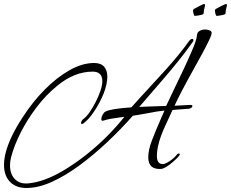

<svg xmlns="http://www.w3.org/2000/svg" viewBox="-96 -787 1151 957"><path d="M36 150Q-17 150 -46.5 119Q-76 88 -76 35Q-76 22 -74.5 10Q-73 -2 -71 -12Q-53 -97 20 -207Q68 -281 127.5 -341Q187 -401 250.5 -437Q314 -473 373 -473Q407 -473 423 -454.5Q439 -436 439 -405Q439 -369 421 -322Q402 -275 374.5 -233.5Q347 -192 321 -173Q317 -169 312 -169Q308 -169 308 -174Q308 -185 322 -196Q335 -205 350.5 -227.5Q366 -250 380.5 -278Q395 -306 404.5 -334Q414 -362 414 -382Q414 -430 366 -430Q275 -430 190 -360Q133 -314 86.5 -252.5Q40 -191 7.5 -127Q-25 -63 -40 -6Q-46 16 -46 38Q-46 81 -21.5 106Q3 131 45 127Q122 120 215 66Q276 30 333 -15Q390 -60 439 -109.5Q488 -159 524 -205L476 -198Q454 -195 439.5 -191.5Q425 -188 420 -186Q418 -185 415 -185Q409 -185 409 -194Q409 -203 415.5 -215Q422 -227 430 -231Q457 -245 559 -252Q603 -302 650 -352Q700 -406 734 -444Q768 -482 794.5 -514.5Q821 -547 846 -582Q854 -593 862 -593Q868 -593 868 -587Q868 -581 864 -577Q830 -529 793 -483Q756 -437 711.5 -385.5Q667 -334 611 -269L598 -254L644 -256L732 -259Q731 -257 741 -277.5Q751 -298 771 -341Q799 -399 820.5 -444.5Q842 -490 856 -523Q885 -588 886 -613Q887 -626 899 -633Q911 -640 926 -640Q937 -640 946.5 -636.5Q956 -633 958 -628Q963 -619 943 -580Q930 -553 911 -518Q892 -483 868 -440Q835 -381 811.5 -336Q788 -291 774 -260L851 -264H854Q863 -264 863 -258Q863 -254 858 -250Q853 -246 845 -245L764 -239Q763 -237 753 -215Q743 -193 724 -152Q686 -68 686 -9Q686 31 716 31Q724 31 737.5 23.5Q751 16 763.5 6Q776 -4 782 -12Q789 -22 796 -22Q800 -22 800 -18Q800 -13 792 -5Q782 6 766 20Q750 34 734 44Q718 54 707 55Q643 59 643 -3Q643 -40 661.5 -88Q680 -136 708 -200L724 -236Q690 -233 631 -221Q610 -217 593.5 -214.5Q577 -212 566 -210Q507 -143 439 -79Q371 -15 300.5 37Q230 89 162.5 119.5Q95 150 36 150ZM984 -708Q980 -708 977.5 -719.5Q975 -731 975 -733Q975 -739 979 -742Q997 -752 1009 -758Q1021 -764 1026 -766Q1028 -767 1030 -767Q1035 -767 1035 -761Q1035 -759 1034.5 -756.5Q1034 -754 1033 -751Q1028 -731 1028 -720Q1028 -717 1021 -714Q1013 -712 1002 -710Q991 -708 984 -708ZM875 -708Q871 -708 868.5 -719.5Q866 -731 866 -733Q866 -739 870 -742Q888 -752 900 -758Q912 -764 917 -766Q919 -767 921 -767Q926 -767 926 -761Q926 -759 925.5 -756.5Q925 -754 924 -751Q919 -731 919 -720Q919 -717 912 -714Q904 -712 893 -710Q882 -708 875 -708Z"/></svg>

Font: Allison
Style: Regular
Weight: 400
Designer: Robert E. Leuschke
Foundry: Robert E. Leuschke
Version: Version 1.010; ttfautohint (v1.8.3)